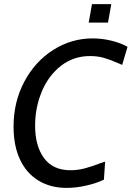

<svg xmlns="http://www.w3.org/2000/svg" viewBox="-20 -901 641 935"><path d="M46 -284Q46 -405 98.5 -503.5Q151 -602 239.5 -658Q328 -714 431 -714Q478 -714 524 -702.5Q570 -691 601 -673L575 -585L554 -594Q515 -611 485 -619.5Q455 -628 418 -628Q338 -628 277 -580.5Q216 -533 183.5 -455Q151 -377 151 -289Q151 -190 194.5 -131Q238 -72 323 -72Q358 -72 392.5 -81Q427 -90 471 -107L492 -114L486 -26Q448 -8 399 3Q350 14 305 14Q226 14 167.5 -21.5Q109 -57 77.5 -124Q46 -191 46 -284ZM428 -881H522L506 -791H412Z"/></svg>

Font: Cabin
Style: Italic
Weight: 400
Italic angle: -7°
Designer: Pablo Impallari
Foundry: Pablo Impallari. http://www.impallari.com Igino Marini. http://www.ikern.com
Version: Version 2.200